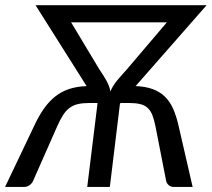

<svg xmlns="http://www.w3.org/2000/svg" viewBox="-45 -736 834 756"><path d="M338 -330.5H308Q281 -330.5 262.2 -326.2Q243.5 -322 229 -311.2Q214.5 -300.5 203 -282.5Q191.5 -264.5 179.5 -237L84.5 -22Q80.5 -13.5 71.2 -6.8Q62 0 50 0H-25L92 -245.5Q109 -281.5 128.5 -309Q148 -336.5 172 -355.8Q196 -375 226.2 -385.2Q256.5 -395.5 296 -397L95 -715.5H168.5H171H692.5H695H768.5L489 -397Q528 -395.5 556 -385.2Q584 -375 603.8 -356Q623.5 -337 636 -309.2Q648.5 -281.5 657 -245.5L713.5 0H638.5Q627 0 619.5 -6.8Q612 -13.5 609.5 -22L567.5 -237Q562 -264.5 555 -282.5Q548 -300.5 536.2 -311.2Q524.5 -322 506.8 -326.2Q489 -330.5 462 -330.5H430.5L429.5 -329H427.5L387.5 0H298.5L339 -329ZM345.5 -464Q354.5 -450.5 361.8 -439.2Q369 -428 374.5 -417.8Q380 -407.5 384 -397.2Q388 -387 389.5 -375.5Q394 -387 400.5 -397.2Q407 -407.5 415 -417.8Q423 -428 433.2 -439.2Q443.5 -450.5 455.5 -464L612 -648H235Z"/></svg>

Font: Lato
Style: Italic
Weight: 400
Italic angle: -7°
Designer: Lukasz Dziedzic
Foundry: tyPoland Lukasz Dziedzic
Version: Version 2.007; 2014-02-27